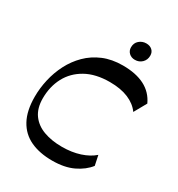

<svg xmlns="http://www.w3.org/2000/svg" viewBox="-217 -1072 1127 1219"><g transform="rotate(30 346.5 -463.0)"><path d="M349.9 9.1Q257.4 9.1 190.6 -22Q123.7 -53.2 87.8 -119.2Q51.9 -185.1 51.9 -287.7Q51.9 -350.3 66.4 -414.1Q80.8 -477.9 110.7 -536.3Q140.7 -594.7 186.8 -640.5Q233 -686.3 295.6 -712.7Q358.1 -739.1 438.7 -739.1Q534.7 -739.1 598.3 -706.4Q661.9 -673.7 692.9 -606.8L642.1 -516.2Q611.5 -559.4 555.5 -583Q499.4 -606.6 419.4 -606.6Q315.9 -606.6 244.8 -566.8Q173.8 -527.1 137.5 -458.7Q101.3 -390.2 101.3 -303.9Q101.3 -232.3 134.2 -186.5Q167.1 -140.8 225.5 -119.3Q283.9 -97.8 359.9 -97.8Q431.4 -97.8 490 -116.8Q548.7 -135.9 586.4 -169.4L601.6 -97.3Q565.4 -50.8 502.6 -20.8Q439.7 9.1 349.9 9.1ZM484.8 -807.6Q458.6 -807.6 441.5 -823.7Q424.3 -839.8 424.3 -864.9Q424.3 -896.9 446.2 -915.8Q468.1 -934.7 497.3 -934.7Q523.8 -934.7 540.4 -919.7Q557.1 -904.8 557.1 -879.6Q557.1 -848 536.2 -827.8Q515.3 -807.6 484.8 -807.6Z"/></g></svg>

Font: Savate ExtraLight
Style: Italic
Weight: 200
Italic angle: -11°
Designer: Max Esnée
Foundry: Plomb Type
Version: Version 2.000